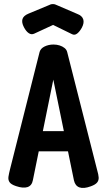

<svg xmlns="http://www.w3.org/2000/svg" viewBox="-20 -907 523 940"><path d="M456 -73Q462 -53 463 -38.5Q464 -24 455.5 -13.5Q447 -3 425 5Q390 18 369 10.5Q348 3 342 -24L241 -517L141 -25Q136 2 114.5 9Q93 16 58 4Q34 -4 26.5 -15.5Q19 -27 21.5 -42.5Q24 -58 29 -78L174 -653Q179 -670 198.5 -679.5Q218 -689 242 -689Q258 -689 272 -684.5Q286 -680 296 -672Q306 -664 309 -652ZM101 -166 149 -265H330L377 -166ZM239 -887Q245 -887 249.5 -885.5Q254 -884 258 -882L358 -839Q382 -830 387.5 -812.5Q393 -795 381 -772Q370 -752 357.5 -742.5Q345 -733 332 -740L240 -785L147 -742Q134 -736 121 -744.5Q108 -753 97 -774Q85 -797 90 -813.5Q95 -830 119 -840L220 -882Q223 -884 228 -885.5Q233 -887 239 -887Z"/></svg>

Font: Fredoka Condensed Medium
Style: Regular
Weight: 500
Width: 3
Designer: Ben Nathan
Foundry: Milena B. Brandão, Ben Nathan
Version: Version 2.001